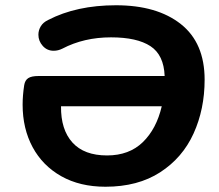

<svg xmlns="http://www.w3.org/2000/svg" viewBox="-20 -700 832 730"><path d="M66 -302Q66 -337 72 -376Q75 -395 87.5 -403Q100 -411 126 -411H606Q603 -491 552 -524.5Q501 -558 402 -558Q299 -558 217 -515Q201 -507 184 -507Q159 -507 142.5 -525.5Q126 -544 126 -568Q126 -585 135 -600Q144 -615 163 -624Q271 -680 421 -680Q577 -680 667.5 -608.5Q758 -537 758 -397Q758 -285 716 -192.5Q674 -100 589 -45Q504 10 381 10Q284 10 213 -30Q142 -70 104 -140.5Q66 -211 66 -302ZM387 -109Q471 -109 523 -159.5Q575 -210 595 -296H212Q211 -207 255.5 -158Q300 -109 387 -109Z"/></svg>

Font: SN Pro Bold
Style: Bold Italic
Weight: 700
Italic angle: -9°
Designer: Tobias Whetton
Foundry: Supernotes
Version: Version 1.003